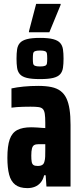

<svg xmlns="http://www.w3.org/2000/svg" viewBox="-20 -960 416 988"><path d="M121 8Q81 8 58.5 -9.5Q36 -27 27 -61.5Q18 -96 18 -148Q18 -209 30 -243Q42 -277 69 -291Q96 -305 140 -305Q148 -305 157.5 -304.5Q167 -304 176.5 -303.5Q186 -303 195.5 -302Q205 -301 213 -301V-328Q213 -357 210.5 -374Q208 -391 200.5 -399Q193 -407 178 -409Q163 -411 137 -411Q118 -411 100.5 -410.5Q83 -410 67.5 -409Q52 -408 39 -406V-505Q66 -511 101.5 -514.5Q137 -518 177 -518Q216 -518 244.5 -512Q273 -506 292 -491.5Q311 -477 322 -453.5Q333 -430 338 -396.5Q343 -363 343 -317V0H219L215 -58H207Q202 -36 189.5 -21Q177 -6 159.5 1Q142 8 121 8ZM174 -106Q183 -106 190 -108Q197 -110 202 -115Q207 -120 209 -130Q212 -140 212.5 -154.5Q213 -169 213 -189V-218H178Q164 -218 156 -213.5Q148 -209 144.5 -196Q141 -183 141 -159Q141 -140 143 -128Q145 -116 152 -111Q159 -106 174 -106ZM186 -553Q143 -553 118.5 -559Q94 -565 82.5 -578Q71 -591 68 -611Q65 -631 65 -658Q65 -686 68 -706Q71 -726 82.5 -739Q94 -752 118.5 -758.5Q143 -765 186 -765Q229 -765 253.5 -758.5Q278 -752 289.5 -739Q301 -726 304 -706Q307 -686 307 -658Q307 -631 304 -611Q301 -591 289.5 -578Q278 -565 253.5 -559Q229 -553 186 -553ZM186 -618Q204 -618 212 -621.5Q220 -625 221.5 -633.5Q223 -642 223 -658Q223 -675 221.5 -684Q220 -693 212 -696.5Q204 -700 186 -700Q168 -700 160 -696.5Q152 -693 150.5 -684Q149 -675 149 -658Q149 -642 150.5 -633.5Q152 -625 160 -621.5Q168 -618 186 -618ZM129 -794V-799L166 -940H292V-935L234 -794Z"/></svg>

Font: Saira ExtraCondensed ExtraBold
Style: Regular
Weight: 800
Width: 2
Designer: Hector Gatti with collaboration of the Omnibus-Type team
Foundry: Omnibus-Type
Version: Version 1.101